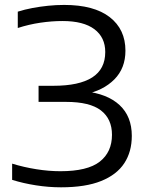

<svg xmlns="http://www.w3.org/2000/svg" viewBox="-20 -770 607 799"><path d="M234 9.5Q182 9.5 129.5 1.2Q77 -7 30.5 -21.5V-89Q79.5 -74 131.2 -65.8Q183 -57.5 231.5 -57.5Q344 -57.5 395 -97.2Q446 -137 446 -209Q446 -275 400 -310.5Q354 -346 255 -346H140.5V-413H202Q309.5 -413 363.8 -447.8Q418 -482.5 418 -553.5Q418 -614.5 372.8 -648.5Q327.5 -682.5 240.5 -682.5Q195.5 -682.5 148 -675.5Q100.5 -668.5 54 -653.5V-721.5Q82.5 -730.5 114.2 -736.5Q146 -742.5 179.8 -746Q213.5 -749.5 247 -749.5Q371 -749.5 436.5 -698.8Q502 -648 502 -559Q502 -486 455.8 -439.5Q409.5 -393 332.5 -377.5V-390Q426.5 -380 477.5 -332.8Q528.5 -285.5 528.5 -204.5Q528.5 -138.5 497.2 -90.8Q466 -43 401 -16.8Q336 9.5 234 9.5Z"/></svg>

Font: Encode Sans SC Expanded
Style: Regular
Weight: 400
Width: 7
Designer: Multiple Designers
Foundry: Impallari Type
Version: Version 3.002